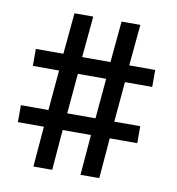

<svg xmlns="http://www.w3.org/2000/svg" viewBox="-72 -670 677 735"><g transform="rotate(10 267.0 -302.5)"><path d="M289 0 302 -157H192L179 0H106L119 -157H18V-223H125L139 -379H37V-445H144L159 -605H232L217 -445H327L342 -605H415L400 -445H501V-379H395L381 -223H482V-157H375L362 0ZM212 -379 198 -223H308L322 -379Z"/></g></svg>

Font: Bree Serif
Style: Regular
Weight: 400
Designer: Veronika Burian, Jos Scaglione
Foundry: TypeTogether
Version: Version 1.002